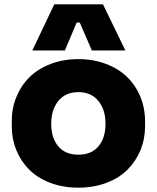

<svg xmlns="http://www.w3.org/2000/svg" viewBox="-20 -844 722 884"><path d="M278.8 -611.8H128.9L230 -824.2H454.1L557.1 -611.8H402.8L347.2 -740.2H333ZM34.2 -262.2V-286.1Q34.2 -346.2 55.9 -398.7Q77.6 -451.2 116.7 -489.5Q155.8 -527.8 213.9 -549.8Q272 -571.8 340.8 -571.8Q409.7 -571.8 467.8 -549.8Q525.9 -527.8 565.2 -489.5Q604.5 -451.2 626.2 -398.7Q647.9 -346.2 647.9 -286.1V-262.2Q647.9 -204.1 627 -153.1Q606 -102.1 567.6 -63.5Q529.3 -24.9 470.7 -2.4Q412.1 20 340.8 20Q269.5 20 210.9 -2.4Q152.3 -24.9 114 -63.5Q75.7 -102.1 54.9 -153.1Q34.2 -204.1 34.2 -262.2ZM465.8 -273.9Q465.8 -339.4 432.6 -379.6Q399.4 -419.9 340.8 -419.9Q282.2 -419.9 249 -379.6Q215.8 -339.4 215.8 -273.9Q215.8 -209.5 248 -170.7Q280.3 -131.8 340.8 -131.8Q401.4 -131.8 433.6 -170.7Q465.8 -209.5 465.8 -273.9Z"/></svg>

Font: Sora ExtraBold
Style: Regular
Weight: 800
Designer: Jonathan Barnbrook, Julián Moncada
Foundry: Barnbrook Fonts
Version: Version 2.000